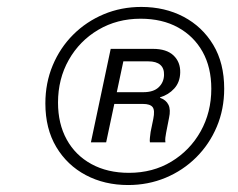

<svg xmlns="http://www.w3.org/2000/svg" viewBox="-20 -758 688 554"><path d="M349.7 -224.1Q281.7 -224.1 227.7 -252.7Q173.7 -281.3 142.3 -334Q110.9 -386.7 110.9 -459.6Q110.9 -518.7 132.1 -569.4Q153.3 -620.1 191.1 -657.9Q229 -695.7 279.4 -716.9Q329.7 -738 387.7 -738Q455.7 -738 509.7 -709.6Q563.7 -681.1 595.3 -628.6Q626.9 -576.1 626.9 -502Q626.9 -442.9 605.5 -392.3Q584.1 -341.7 546.1 -303.9Q508.1 -266.1 457.8 -245.1Q407.4 -224.1 349.7 -224.1ZM352.1 -259.3Q420.9 -259.3 474.4 -291.6Q528 -323.9 558.9 -378.9Q589.7 -433.9 589.7 -502Q589.7 -563.4 564.6 -608.5Q539.4 -653.6 493.7 -678.8Q448 -704 385.6 -704Q317.9 -704 263.6 -672Q209.4 -640 178.4 -585.1Q147.4 -530.3 147.4 -461.9Q147.4 -401.1 172.4 -355.6Q197.4 -310 243.8 -284.6Q290.1 -259.3 352.1 -259.3ZM242.3 -347.3 299.4 -617H421.4Q460.7 -617 480.7 -598Q500.7 -579 500 -548.6Q499.3 -520.7 482.8 -502.6Q466.3 -484.4 441.7 -477.1V-475.9Q459.3 -469.7 466.1 -455.6Q473 -441.4 467.7 -417.7L459.3 -374.7Q458 -367.6 457.1 -360.6Q456.3 -353.7 457.3 -347.3H412.6Q411.6 -351.6 412.6 -360.8Q413.6 -370 414.6 -377.3L422.3 -414.9Q427.4 -439.9 420.3 -449Q413.1 -458.1 392.6 -458.1H302.7L308.7 -492H393.7Q422.9 -492 437.7 -506.1Q452.6 -520.1 453.3 -541.3Q454 -560.9 442.5 -570.9Q431 -581 407.6 -581H335.9L286.3 -347.3Z"/></svg>

Font: Mona Sans ExtraLight
Style: Italic
Weight: 200
Italic angle: -11.6951°
Designer: Deni Anggara
Foundry: GitHub
Version: Version 2.000